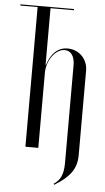

<svg xmlns="http://www.w3.org/2000/svg" viewBox="-59 -736 519 949"><g transform="rotate(5 200.5 -262.0)"><path d="M269 -699H3V-693H89V0H153V-373C153 -434 196 -493 241 -493C272 -493 291 -467 291 -422V64C291 123 274 151 244 170L247 175C323 129 355 86 355 18V-401C355 -459 311 -502 255 -502C209 -502 174 -472 155 -412H153V-693H269Z"/></g></svg>

Font: Moniqa Display
Style: Regular
Weight: 400
Designer: Rajesh Rajput
Foundry: Rajesh Rajput
Version: Version 1.000